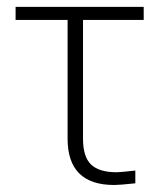

<svg xmlns="http://www.w3.org/2000/svg" viewBox="-20 -521 463 559"><path d="M25.4 -462.9V-501H398.4V-462.9H221.7V-117.2Q221.7 -64.5 245.1 -42Q268.6 -19.5 319.3 -19.5Q330.1 -19.5 374 -24.4V12.7Q328.1 17.6 312.5 17.6Q176.8 17.6 176.8 -117.2V-462.9Z"/></svg>

Font: Gothic A1 ExtraLight
Style: Regular
Weight: 275
Designer: HanYang I&C Co.,Ltd.
Foundry: HanYang I&C Co.,Ltd.
Version: Version 2.50